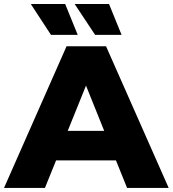

<svg xmlns="http://www.w3.org/2000/svg" viewBox="-34 -929 854 949"><path d="M-14.2 0 294.9 -700.2H490.2L799.8 0H594.2L539.1 -136.2H243.2L188 0ZM217.8 -756.8 118.2 -909.2H288.1L350.1 -756.8ZM436 -756.8 335 -909.2H504.9L566.9 -756.8ZM300.8 -282.2H481L391.1 -505.9Z"/></svg>

Font: Montserrat ExtraBold
Style: Regular
Weight: 800
Designer: Julieta Ulanovsky
Foundry: Julieta Ulanovsky
Version: Version 9.000